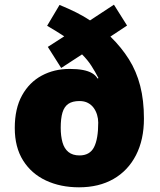

<svg xmlns="http://www.w3.org/2000/svg" viewBox="-20 -789 681 819"><path d="M234 -768Q273 -752 305 -736Q337 -720 364 -702L466 -769L522 -680L451 -633Q498 -587 530 -536Q562 -485 578 -423Q594 -361 594 -283Q594 -193 560 -127Q526 -61 464 -25.5Q402 10 317 10Q238 10 176 -19Q114 -48 78.5 -104.5Q43 -161 43 -243Q43 -326 74 -382Q105 -438 158 -466.5Q211 -495 277 -495Q310 -495 333.5 -490.5Q357 -486 372.5 -477Q388 -468 396 -454L400 -456Q386 -483 370 -508Q354 -533 330 -557L241 -499L184 -589L254 -634Q239 -644 219.5 -656Q200 -668 181 -679ZM319 -358Q289 -358 271.5 -346Q254 -334 246.5 -309Q239 -284 239 -244Q239 -209 246.5 -182Q254 -155 272 -140.5Q290 -126 319 -126Q363 -126 381 -161Q399 -196 399 -266Q399 -283 394 -299.5Q389 -316 379.5 -329Q370 -342 355 -350Q340 -358 319 -358Z"/></svg>

Font: Noto Sans Devanagari Black
Style: Regular
Weight: 900
Version: Version 2.003